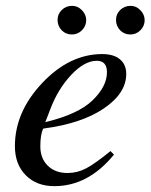

<svg xmlns="http://www.w3.org/2000/svg" viewBox="-20 -626 515 657"><path d="M358 -109 370 -97Q282 11 166 11Q105 11 68 -26.5Q31 -64 31 -126Q31 -243 124.5 -342Q218 -441 330 -441Q369 -441 390.5 -423Q412 -405 412 -373Q412 -307 335.5 -255Q259 -203 128 -186Q118 -166 118 -125Q118 -84 143.5 -59Q169 -34 211 -34Q244 -34 274 -49.5Q304 -65 358 -109ZM152 -252 135 -208Q247 -235 296 -282Q346 -330 346 -379Q346 -418 311 -418Q269 -418 223.5 -369.5Q178 -321 152 -252ZM475 -557Q475 -537 460.5 -522.5Q446 -508 426 -508Q405 -508 391 -522.5Q377 -537 377 -558Q377 -578 391.5 -592Q406 -606 427 -606Q446 -606 460.5 -591Q475 -576 475 -557ZM275 -557Q275 -537 260.5 -522.5Q246 -508 226 -508Q205 -508 191 -522.5Q177 -537 177 -558Q177 -578 191.5 -592Q206 -606 227 -606Q246 -606 260.5 -591Q275 -576 275 -557Z"/></svg>

Font: STIX MathJax Latin
Style: Italic
Weight: 400
Italic angle: -16.33°
Designer: MicroPress Inc., with final additions and corrections provided by Coen Hoffman, Elsevier (retired)
Version: Version 1.1.1